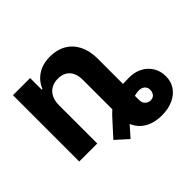

<svg xmlns="http://www.w3.org/2000/svg" viewBox="-157 -738 1086 1086"><g transform="rotate(-45 386.0 -195.0)"><path d="M542.3 -46.9V-4.2Q542.3 8.6 548.3 19Q554.4 29.5 564.6 35.6Q574.8 41.6 587.6 41.6Q600.3 41.6 609.2 36Q618.1 30.3 623 20.1Q627.9 9.9 627.9 -3Q627.9 -16.3 621.9 -25.8Q616 -35.4 605.6 -40.6Q595.2 -45.9 582 -45.9Q563.6 -46.4 536.9 -39.4Q510.3 -32.5 483.2 -17.5Q456.1 -2.5 433.6 23.6L352.2 115.4L279.7 50.2L358 -36Q397 -81 434.7 -102.9Q472.4 -124.9 506.1 -130.8Q539.8 -136.7 592.6 -136.7Q635.7 -136.7 670.4 -118.8Q705.1 -101 724.9 -68.6Q744.8 -36.2 744.8 4.6Q745.3 46.2 724.4 78.1Q703.4 110 664.2 128.3Q625 146.7 572.1 146.7Q521.2 146.7 482.2 128.5Q443.2 110.3 420.4 74.2Q397.7 38.1 397.7 -12.7V-46.9ZM201.1 0H56.9V-530.3H194.3V-437.3H200Q218.9 -484.2 260 -510.6Q301.1 -537.1 359.7 -537.1Q415 -537.1 456.1 -513.2Q497.3 -489.3 519.8 -444.4Q542.3 -399.5 542.3 -338V0H398.1V-312.8Q398.1 -345.5 387 -368.8Q375.8 -392 354.5 -404.6Q333.2 -417.1 302.8 -417.1Q272.6 -417.1 249.5 -404.1Q226.5 -391.1 213.8 -366.4Q201.1 -341.7 201.1 -307.3Z"/></g></svg>

Font: Pretendard Std Variable
Style: Regular
Weight: 400
Designer: Base glyphs from Inter by Rasmus Andersson; Hangeul glyphs from Noto Sans CJK(Source Han Sans) by Jang Soo-young and Kan
Foundry: Kil Hyung-jin
Version: Version 1.309;Glyphs 3.2 (3225)